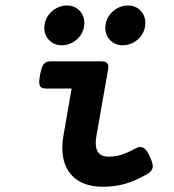

<svg xmlns="http://www.w3.org/2000/svg" viewBox="-20 -677 640 707"><path d="M378.9 -430.7Q378.9 -428.2 377.9 -420.4L335 -176.3Q332.5 -160.6 332.5 -150.4Q332.5 -124.5 344.5 -112.3Q356.4 -100.1 379.9 -100.1Q403.8 -100.1 426 -106.9Q448.2 -113.8 479 -130.4Q488.8 -135.7 496.6 -135.7Q507.3 -135.7 515.6 -127Q523.9 -118.2 532.2 -99.6Q542.5 -76.7 542.5 -65.4Q542.5 -47.9 522.5 -36.1Q476.6 -10.3 439.5 0.2Q402.3 10.7 359.4 10.7Q288.1 10.7 248.8 -26.9Q209.5 -64.5 209.5 -132.8Q209.5 -154.8 213.9 -179.7L243.7 -351.1H149.4Q136.2 -351.1 130.4 -356.2Q124.5 -361.3 124.5 -375.5Q124.5 -385.7 127.4 -400.9Q130.9 -421.4 136 -432.1Q141.1 -442.9 148.2 -447Q155.3 -451.2 167 -451.2H352.5Q366.2 -451.2 372.6 -446.3Q378.9 -441.4 378.9 -430.7ZM290.5 -592.8Q290.5 -569.8 279.1 -551Q267.6 -532.2 248.3 -521.2Q229 -510.3 207.5 -510.3Q179.7 -510.3 161.4 -528.8Q143.1 -547.4 143.1 -574.2Q143.1 -597.2 154.8 -616Q166.5 -634.8 185.8 -645.8Q205.1 -656.7 226.6 -656.7Q254.4 -656.7 272.5 -638.2Q290.5 -619.6 290.5 -592.8ZM515.1 -592.8Q515.1 -569.8 503.7 -551Q492.2 -532.2 472.9 -521.2Q453.6 -510.3 432.1 -510.3Q404.3 -510.3 386 -528.8Q367.7 -547.4 367.7 -574.2Q367.7 -597.2 379.4 -616Q391.1 -634.8 410.4 -645.8Q429.7 -656.7 451.2 -656.7Q479 -656.7 497.1 -638.2Q515.1 -619.6 515.1 -592.8Z"/></svg>

Font: Courier Prime
Style: Bold Italic
Weight: 700
Italic angle: -10°
Designer: Alan Dague-Greene
Foundry: Quote-Unquote Apps
Version: Version 3.018